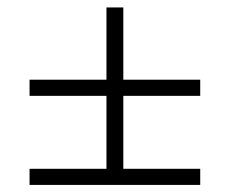

<svg xmlns="http://www.w3.org/2000/svg" viewBox="-20 -618 626 523"><path d="M60.5 -356.9V-400.9H270V-597.7H315.9V-400.9H525.4V-356.9H315.9V-158.2H525.4V-114.3H60.5V-158.2H270V-356.9Z"/></svg>

Font: Cascadia Code ExtraLight
Style: Regular
Weight: 200
Monospace: yes
Designer: Aaron Bell
Foundry: Saja Typeworks
Version: Version 2407.024; ttfautohint (v1.8.4)